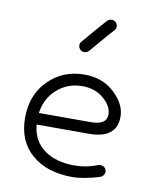

<svg xmlns="http://www.w3.org/2000/svg" viewBox="-75 -685 615 751"><g transform="rotate(10 233.0 -309.5)"><path d="M262 7Q162 7 101.5 -45Q41 -97 41 -190Q41 -281 98.5 -338.5Q156 -396 241 -396Q314 -396 361 -351.5Q408 -307 408 -258Q408 -171 298 -171H90Q96 -107 142.5 -73Q189 -39 262 -39Q311 -39 356 -57Q365 -60 374 -56Q383 -52 386 -43Q390 -35 385.5 -26Q381 -17 372 -13Q308 7 262 7ZM241 -350Q183 -350 141 -313Q99 -276 91 -217H298Q360 -217 360 -258Q360 -292 325.5 -321Q291 -350 241 -350ZM206 -520Q214 -529 244 -564.5Q274 -600 291 -618Q298 -625 307.5 -625.5Q317 -626 324 -620Q331 -614 332 -604Q333 -594 326 -587Q309 -569 279 -533.5Q249 -498 242 -490Q235 -483 225.5 -482.5Q216 -482 209 -488Q202 -494 201 -503.5Q200 -513 206 -520Z"/></g></svg>

Font: Hoogli
Style: Regular
Weight: 400
Designer: Anand Singh Naorem
Foundry: Brand New Type
Version: Version 1.00 b007